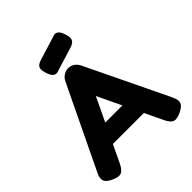

<svg xmlns="http://www.w3.org/2000/svg" viewBox="-249 -1046 1207 1207"><g transform="rotate(-45 354.5 -442.0)"><path d="M688 -97Q700 -72 701 -54.5Q702 -37 690.5 -23.5Q679 -10 653 3Q613 22 591 14.5Q569 7 550 -33L354 -443L159 -33Q139 6 117.5 13.5Q96 21 56 2Q30 -10 18.5 -23.5Q7 -37 8 -55.5Q9 -74 22 -99L285 -646Q295 -666 314.5 -678Q334 -690 355 -690Q370 -690 383 -684.5Q396 -679 406.5 -669Q417 -659 424 -645ZM186 -154 248 -283H461L523 -154ZM285 -718Q267 -717 255.5 -729Q244 -741 235 -768Q224 -803 231 -820Q238 -837 268 -847L444 -901Q461 -902 473 -889.5Q485 -877 493 -850Q504 -817 496.5 -799.5Q489 -782 460 -772Z"/></g></svg>

Font: Fredoka Light SemiBold
Style: Regular
Weight: 600
Version: Version 2.001